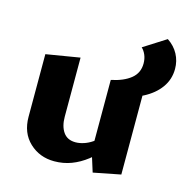

<svg xmlns="http://www.w3.org/2000/svg" viewBox="-94 -695 780 797"><g transform="rotate(15 296.0 -296.0)"><path d="M206 8Q143 8 99.5 -33Q56 -74 56 -143V-412L201 -436V-182Q201 -141 218.5 -116Q236 -91 271 -91Q288 -91 306.5 -97Q325 -103 342 -114.5Q359 -126 369 -142L406 -101Q377 -67 345.5 -42.5Q314 -18 279.5 -5Q245 8 206 8ZM373 12 346 -74V-379L490 -403V-11ZM392 -320 346 -379Q399 -390 429.5 -414.5Q460 -439 460 -480Q460 -500 453 -516.5Q446 -533 435 -543L531 -604Q561 -584 576.5 -555Q592 -526 592 -492Q592 -447 566.5 -411.5Q541 -376 495.5 -352.5Q450 -329 392 -320Z"/></g></svg>

Font: Ysabeau Infant ExtraBold
Style: Regular
Weight: 800
Designer: Christian Thalmann (Catharsis Fonts)
Version: Version 2.001;gftools[0.9.30]; featfreeze: ss01,ss02,lnum